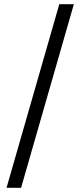

<svg xmlns="http://www.w3.org/2000/svg" viewBox="-20 -730 387 910"><path d="M11 160 261 -710H330L80 160Z"/></svg>

Font: UmiuVSE Medium
Style: Regular
Weight: 500
Designer: Paul D. Hunt
Foundry: Adobe
Version: Version 3.046;September 5, 2023;FontCreator 14.0.0.2901 64-b